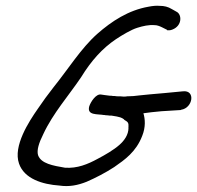

<svg xmlns="http://www.w3.org/2000/svg" viewBox="-20 -642 674 656"><path d="M415 -313C410 -312 408 -312 402 -312C396 -313 386 -313 379 -313C374 -314 371 -314 366 -314C361 -315 360 -315 355 -315C344 -316 333 -318 325 -319C308 -322 290 -294 285 -279C276 -247 313 -253 335 -249H337C341 -248 343 -248 347 -248C352 -247 356 -247 361 -247L379 -244L391 -241C395 -240 400 -237 404 -234V-233C417 -225 420 -224 419 -206L418 -205H419C419 -181 404 -161 388 -147C369 -130 338 -112 313 -99C280 -81 244 -66 202 -69C161 -76 120 -83 110 -112C105 -129 113 -154 128 -184C161 -255 216 -317 257 -378C292 -435 330 -477 376 -508C397 -522 429 -541 449 -547C468 -553 489 -558 509 -556H510C516 -556 525 -553 533 -549L551 -540L550 -539C555 -538 562 -538 569 -541C603 -554 602 -593 583 -602L567 -611C554 -619 541 -622 526 -622C514 -623 502 -622 487 -619C419 -607 362 -570 312 -526C257 -477 213 -406 163 -344C144 -320 126 -295 109 -270C79 -227 24 -143 45 -83C63 -31 125 -12 183 -8C216 -3 246 -9 276 -21C308 -35 339 -51 370 -71C406 -96 445 -123 466 -178C478 -208 476 -235 470 -255C485 -257 506 -260 532 -262L597 -266L599 -267C639 -273 649 -335 605 -330L542 -324C504 -321 476 -318 456 -316C442 -314 429 -313 417 -313Z"/></svg>

Font: Stray Cat
Style: ExBdCnObl
Weight: 800
Version: Version 1.0